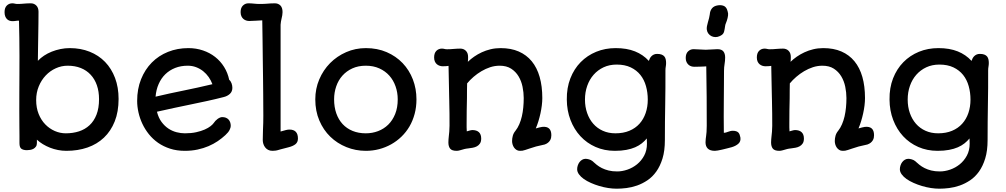

<svg xmlns="http://www.w3.org/2000/svg" viewBox="-20 -890 6032 1151"><path d="M96.7 -31.7Q96.7 -51.3 96.7 -76.9Q96.7 -102.5 96.2 -131.3Q95.7 -175.8 95.7 -226.8Q95.7 -277.8 95.9 -332Q96.2 -386.2 96.4 -442.6Q96.7 -499 96.7 -554.7Q96.7 -610.4 95.9 -663.8Q95.2 -717.3 93.8 -766.1Q85 -766.6 75.7 -764.9Q66.4 -763.2 54.2 -763.2Q45.4 -763.2 36.9 -766.1Q28.3 -769 21.7 -775.6Q15.1 -782.2 11.2 -792.5Q7.3 -802.7 7.3 -817.4Q7.3 -843.3 20.8 -856.7Q34.2 -870.1 53.7 -870.1Q61.5 -870.1 68.8 -868.2Q76.2 -866.2 84.5 -866.2Q104 -866.2 123.3 -868.2Q142.6 -870.1 164.6 -870.1Q184.6 -870.1 197.8 -856.7Q210.9 -843.3 210.9 -819.8Q210.9 -788.1 210.4 -750.7Q210 -713.4 209.2 -674.3Q208.5 -635.3 208 -596.9Q207.5 -558.6 207 -525.4Q223.1 -542.5 244.1 -556.4Q265.1 -570.3 290 -580.3Q314.9 -590.3 342.3 -595.9Q369.6 -601.6 398.4 -601.6Q463.4 -601.6 517.3 -580.1Q571.3 -558.6 609.9 -518.8Q648.4 -479 669.7 -422.6Q690.9 -366.2 690.9 -296.9Q690.9 -220.2 667.7 -162.1Q644.5 -104 603 -64.7Q561.5 -25.4 504.2 -5.6Q446.8 14.2 377.9 14.2Q352.5 14.2 327.6 9.3Q302.7 4.4 279.8 -4.6Q256.8 -13.7 236.8 -25.9Q216.8 -38.1 201.2 -52.7V-32.2Q201.2 -19.5 195.3 -11.2Q189.5 -2.9 180.7 2Q171.9 6.8 161.4 8.5Q150.9 10.3 141.6 10.3Q120.6 10.3 108.6 2.2Q96.7 -5.9 96.7 -31.7ZM196.8 -290Q196.8 -243.7 211.7 -206.8Q226.6 -169.9 251.5 -144.3Q276.4 -118.7 308.3 -104.7Q340.3 -90.8 374.5 -90.8Q417 -90.8 453.4 -102.5Q489.7 -114.3 516.6 -139.2Q543.5 -164.1 558.6 -202.9Q573.7 -241.7 573.7 -295.4Q573.7 -341.8 560.8 -378.9Q547.9 -416 523.4 -442.1Q499 -468.3 464.4 -482.2Q429.7 -496.1 385.7 -496.1Q348.6 -496.1 314.5 -480.7Q280.3 -465.3 254.2 -437.7Q228 -410.2 212.4 -372.3Q196.8 -334.5 196.8 -290Z M920.9 -220.2Q930.2 -183.6 948.5 -158.9Q966.8 -134.3 989.7 -119.1Q1012.7 -104 1038.3 -97.4Q1064 -90.8 1088.4 -90.8Q1126.5 -90.8 1156.2 -97.4Q1186 -104 1207.3 -113.5Q1228.5 -123 1241.7 -133.3Q1254.9 -143.6 1260.3 -151.4Q1265.1 -158.7 1271.2 -165.3Q1277.3 -171.9 1284.4 -177Q1291.5 -182.1 1298.6 -185.1Q1305.7 -188 1312 -188Q1336.4 -188 1349.9 -173.6Q1363.3 -159.2 1363.3 -134.8Q1363.3 -125.5 1356.4 -111.3Q1349.6 -97.2 1331.1 -80.1Q1310.5 -61 1285.4 -43.9Q1260.3 -26.9 1230 -13.9Q1199.7 -1 1164.3 6.6Q1128.9 14.2 1087.9 14.2Q1039.6 14.2 999.5 1.2Q959.5 -11.7 927.7 -33.9Q896 -56.2 872.6 -85.4Q849.1 -114.7 833.5 -147.9Q817.9 -181.2 810.1 -216.3Q802.2 -251.5 802.2 -284.7Q802.2 -356.9 825.7 -415.3Q849.1 -473.6 890.1 -515.1Q931.2 -556.6 987.3 -579.1Q1043.5 -601.6 1108.9 -601.6Q1155.8 -601.6 1196.8 -587.6Q1237.8 -573.7 1269.8 -548.6Q1301.8 -523.4 1323.5 -488.5Q1345.2 -453.6 1354 -411.6Q1363.8 -403.3 1368.4 -389.9Q1373 -376.5 1373 -363.3Q1373 -341.3 1358.2 -327.4Q1343.3 -313.5 1320.8 -308.1Q1271.5 -295.4 1222.2 -284.7Q1172.9 -273.9 1123 -263.7Q1073.2 -253.4 1022.7 -242.7Q972.2 -231.9 920.9 -220.2ZM912.6 -310.5Q995.6 -330.1 1080.6 -347.2Q1165.5 -364.3 1253.4 -385.3Q1245.1 -407.7 1231 -428Q1216.8 -448.2 1197.8 -463.4Q1178.7 -478.5 1155.5 -487.3Q1132.3 -496.1 1105.5 -496.1Q1064 -496.1 1030 -482.7Q996.1 -469.2 971.2 -445.1Q946.3 -420.9 931.2 -386.5Q916 -352.1 912.6 -310.5Z M1555.2 -50.3Q1555.2 -80.6 1556.6 -114.3Q1557.6 -131.8 1558.1 -154.1Q1558.6 -176.3 1558.6 -198.2Q1558.6 -212.9 1558.3 -244.9Q1558.1 -276.9 1557.9 -320.8Q1557.6 -364.7 1556.9 -418.5Q1556.2 -472.2 1555.4 -530.5Q1554.7 -588.9 1554 -649.4Q1553.2 -710 1552.2 -768.1Q1533.2 -767.6 1513.7 -765.9Q1494.1 -764.2 1473.6 -764.2Q1464.8 -764.2 1455.8 -767.1Q1446.8 -770 1439.5 -776.1Q1432.1 -782.2 1427.2 -792.5Q1422.4 -802.7 1422.4 -817.4Q1422.4 -843.3 1436.3 -856.7Q1450.2 -870.1 1468.8 -870.1Q1485.8 -870.1 1502.4 -868.2Q1519 -866.2 1537.6 -866.2Q1551.3 -866.2 1561.5 -866.7Q1571.8 -867.2 1581.3 -867.9Q1590.8 -868.7 1601.6 -869.4Q1612.3 -870.1 1627.4 -870.1Q1647.9 -870.1 1660.9 -857.2Q1673.8 -844.2 1673.8 -817.4Q1673.8 -807.6 1672.1 -798.3Q1670.4 -789.1 1668.2 -779.8Q1666 -770.5 1664.3 -761Q1662.6 -751.5 1662.1 -741.7V-101.6Q1682.1 -107.4 1694.1 -110.4Q1706.1 -113.3 1714.8 -113.3Q1766.1 -113.3 1766.1 -59.6Q1766.1 -37.6 1751.2 -25.6Q1736.3 -13.7 1708.5 -6.8L1659.7 5.9Q1643.1 11.2 1633.8 12.7Q1624.5 14.2 1613.8 14.2Q1598.1 14.2 1587.2 8.3Q1576.2 2.4 1569.1 -7.1Q1562 -16.6 1558.6 -27.8Q1555.2 -39.1 1555.2 -50.3Z M1870.1 -294.4Q1870.1 -357.9 1893.8 -413.8Q1917.5 -469.7 1958.7 -511.5Q2000 -553.2 2055.2 -577.4Q2110.4 -601.6 2173.3 -601.6Q2242.2 -601.6 2298.1 -577.4Q2354 -553.2 2393.8 -511.5Q2433.6 -469.7 2455.1 -413.8Q2476.6 -357.9 2476.6 -294.4Q2476.6 -248 2465.6 -207Q2454.6 -166 2434.6 -131.8Q2414.6 -97.7 2386.5 -70.6Q2358.4 -43.5 2324.7 -24.7Q2291 -5.9 2252.7 4.2Q2214.4 14.2 2173.3 14.2Q2111.8 14.2 2056.6 -8.1Q2001.5 -30.3 1960 -70.6Q1918.5 -110.8 1894.3 -167.7Q1870.1 -224.6 1870.1 -294.4ZM1982.9 -294.4Q1982.9 -248 1996.1 -210.4Q2009.3 -172.9 2033.9 -146.2Q2058.6 -119.6 2093.8 -105.2Q2128.9 -90.8 2172.9 -90.8Q2211.9 -90.8 2246.6 -104Q2281.2 -117.2 2307.4 -142.8Q2333.5 -168.5 2348.9 -206.5Q2364.3 -244.6 2364.3 -294.4Q2364.3 -335.4 2351.3 -372.3Q2338.4 -409.2 2314 -436.5Q2289.6 -463.9 2253.9 -480Q2218.3 -496.1 2172.9 -496.1Q2127.4 -496.1 2092.3 -480Q2057.1 -463.9 2032.7 -436.5Q2008.3 -409.2 1995.6 -372.3Q1982.9 -335.4 1982.9 -294.4Z M2668 -36.1Q2668 -44.9 2668.7 -54.2Q2669.4 -63.5 2670.4 -72.3Q2671.9 -85.4 2673.3 -101.1Q2674.8 -116.7 2674.8 -136.2Q2674.8 -174.3 2674.6 -208.3Q2674.3 -242.2 2673.3 -278.3Q2673.3 -279.3 2673.3 -281.5Q2673.3 -283.7 2673.1 -290.5Q2672.9 -297.4 2672.6 -310.5Q2672.4 -323.7 2671.9 -347.7Q2671.4 -371.6 2670.7 -407.5Q2669.9 -443.4 2668.9 -495.1Q2662.6 -494.1 2654.1 -493.4Q2645.5 -492.7 2633.8 -492.7Q2625 -492.7 2616 -495.6Q2606.9 -498.5 2599.4 -504.6Q2591.8 -510.7 2587.2 -520.8Q2582.5 -530.8 2582.5 -545.4Q2582.5 -571.8 2595.9 -585.2Q2609.4 -598.6 2628.9 -598.6Q2636.7 -598.6 2644 -596.7Q2651.4 -594.7 2659.7 -594.7Q2669.4 -594.7 2679.7 -595.2Q2689.9 -595.7 2699.7 -596.7Q2710.4 -597.7 2720.9 -598.1Q2731.4 -598.6 2739.7 -598.6Q2759.8 -598.6 2772.9 -585.4Q2786.1 -572.3 2786.1 -548.3Q2786.1 -542.5 2785.9 -534.7Q2785.6 -526.9 2784.7 -519.5Q2801.3 -535.6 2822.3 -550.3Q2843.3 -564.9 2867.9 -576.4Q2892.6 -587.9 2920.9 -594.7Q2949.2 -601.6 2981 -601.6Q3043 -601.6 3089.6 -581.3Q3136.2 -561 3167.7 -522.7Q3199.2 -484.4 3215.1 -428.7Q3231 -373 3231 -302.2Q3231 -280.8 3228 -257.3Q3225.1 -233.9 3220 -210.4Q3214.8 -187 3207.8 -163.8Q3200.7 -140.6 3191.9 -120.1Q3203.1 -123.5 3213.4 -126Q3223.6 -128.4 3230.5 -129.4Q3285.2 -134.8 3285.2 -79.6Q3285.2 -72.8 3283.7 -64.7Q3282.2 -56.6 3277.8 -49.1Q3273.4 -41.5 3265.6 -34.9Q3257.8 -28.3 3245.6 -23.9L3192.9 -11.7Q3168.5 -4.4 3153.6 0.7Q3138.7 5.9 3128.7 9Q3118.7 12.2 3111.8 13.4Q3105 14.6 3096.7 14.2Q3085 14.2 3076.2 8.5Q3067.4 2.9 3061.5 -5.6Q3055.7 -14.2 3052.7 -24.4Q3049.8 -34.7 3049.8 -44.4Q3049.8 -60.1 3054.2 -76.2Q3058.6 -92.3 3069.8 -105.5Q3083.5 -123 3093 -145Q3102.5 -167 3108.4 -192.4Q3114.3 -217.8 3116.9 -245.6Q3119.6 -273.4 3119.6 -302.2Q3119.6 -335.4 3112.5 -369.9Q3105.5 -404.3 3088.6 -432.4Q3071.8 -460.4 3044.2 -478.3Q3016.6 -496.1 2975.1 -496.1Q2946.3 -496.1 2918.7 -487.1Q2891.1 -478 2866 -463.1Q2840.8 -448.2 2818.8 -429.2Q2796.9 -410.2 2780.3 -390.1Q2779.8 -368.2 2779.5 -345.9Q2779.3 -323.7 2779.3 -301.3Q2778.3 -263.2 2777.8 -225.6Q2777.3 -188 2777.3 -149.4Q2777.3 -138.2 2777.3 -126.7Q2777.3 -115.2 2778.3 -102.5L2791.5 -106.4Q2796.9 -107.9 2802 -109.1Q2807.1 -110.4 2811 -110.4Q2837.4 -110.4 2851.1 -97.4Q2864.7 -84.5 2864.7 -59.6Q2864.7 -41 2857.4 -30Q2850.1 -19 2838.9 -12.9Q2827.6 -6.8 2814.2 -4.4Q2800.8 -2 2788.1 -0.5Q2781.2 0.5 2774.9 1.2Q2768.6 2 2764.2 3.4Q2748.5 7.8 2737.3 11Q2726.1 14.2 2717.8 14.2Q2689 14.2 2678.5 1Q2668 -12.2 2668 -36.1Z M3439.9 124.5Q3439.9 113.3 3443.6 102.1Q3447.3 90.8 3453.9 82Q3460.4 73.2 3470 67.6Q3479.5 62 3490.7 62Q3499 62 3511 65.4Q3522.9 68.8 3530.8 75.2Q3543 86.4 3556.9 97.7Q3570.8 108.9 3588.4 117.7Q3606 126.5 3628.2 132.1Q3650.4 137.7 3680.2 137.7Q3709.5 137.7 3741 127Q3772.5 116.2 3798.6 95.2Q3824.7 74.2 3841.6 43Q3858.4 11.7 3858.4 -29.3Q3858.4 -36.1 3857.9 -44.2Q3857.4 -52.2 3857.4 -60.1Q3844.7 -44.4 3827.6 -30.8Q3810.5 -17.1 3787.6 -7.1Q3764.6 2.9 3734.6 8.5Q3704.6 14.2 3666 14.2Q3603 14.2 3550.3 -9Q3497.6 -32.2 3459.5 -73.5Q3421.4 -114.7 3399.9 -170.9Q3378.4 -227.1 3377.9 -293Q3377 -363.3 3399.2 -420.2Q3421.4 -477.1 3460.9 -517.3Q3500.5 -557.6 3554.2 -579.6Q3607.9 -601.6 3670.9 -601.6Q3737.8 -601.6 3786.6 -582Q3835.4 -562.5 3869.6 -524.9Q3872.1 -532.7 3876 -540.3Q3879.9 -547.9 3886 -553.7Q3892.1 -559.6 3900.1 -563.2Q3908.2 -566.9 3919.4 -566.9Q3936 -566.9 3946.5 -562.7Q3957 -558.6 3962.9 -551.3Q3968.8 -543.9 3970.9 -533.9Q3973.1 -523.9 3973.1 -512.2Q3973.1 -501.5 3971.2 -491Q3969.2 -480.5 3969.2 -468.3Q3969.2 -413.1 3969 -363Q3968.8 -313 3967.8 -263.7Q3966.8 -214.8 3966.3 -160.2Q3965.8 -105.5 3965.8 -50.3Q3965.8 13.7 3951.7 59.8Q3937.5 106 3914.3 138.4Q3891.1 170.9 3861.1 190.9Q3831.1 210.9 3799.1 222.2Q3767.1 233.4 3735.4 237.3Q3703.6 241.2 3677.2 241.2Q3652.8 241.2 3626 237.1Q3599.1 232.9 3572.8 225.1Q3546.4 217.3 3522.2 206.5Q3498 195.8 3479.7 182.9Q3461.4 169.9 3450.7 155Q3439.9 140.1 3439.9 124.5ZM3486.8 -293Q3486.8 -249.5 3499.8 -212.4Q3512.7 -175.3 3536.4 -148.2Q3560.1 -121.1 3593.8 -106Q3627.4 -90.8 3669.4 -90.8Q3716.8 -90.8 3752.9 -106Q3789.1 -121.1 3813.5 -148.2Q3837.9 -175.3 3850.6 -212.4Q3863.3 -249.5 3863.3 -293Q3863.3 -335.4 3852.5 -373.8Q3841.8 -412.1 3819.1 -440.7Q3796.4 -469.2 3761 -486.1Q3725.6 -502.9 3676.8 -502.9Q3633.3 -502.9 3598.4 -486.6Q3563.5 -470.2 3538.6 -441.9Q3513.7 -413.6 3500.2 -375.2Q3486.8 -336.9 3486.8 -293Z M4293 -672.9Q4281.2 -667.5 4268.6 -667.7Q4255.9 -668 4245.4 -673.1Q4234.9 -678.2 4227.1 -688Q4219.2 -697.8 4217.3 -711.4Q4215.8 -720.7 4218 -732.7Q4220.2 -744.6 4223.9 -757.1Q4227.5 -769.5 4230.7 -781.5Q4233.9 -793.5 4234.9 -803.2Q4236.3 -825.2 4248 -839.8Q4259.8 -854.5 4283.2 -857.9Q4300.3 -860.8 4315.4 -856Q4330.6 -851.1 4337.9 -834.5Q4340.3 -829.1 4342 -822Q4343.8 -814.9 4344.7 -809.6Q4345.2 -804.7 4344.5 -797.4Q4343.8 -790 4341.8 -782Q4339.8 -773.9 4337.2 -765.9Q4334.5 -757.8 4332 -752Q4328.1 -743.7 4326.9 -734.1Q4325.7 -724.6 4324.2 -716.8Q4322.8 -709 4321.3 -702.6Q4319.8 -696.3 4316.7 -690.9Q4313.5 -685.5 4307.9 -681.2Q4302.2 -676.8 4293 -672.9ZM4209.5 -36.6Q4209.5 -48.8 4210.7 -57.1Q4211.9 -65.4 4213.1 -75.4Q4214.4 -85.4 4215.6 -99.1Q4216.8 -112.8 4216.8 -136.2Q4216.8 -223.6 4216.3 -309.8Q4215.8 -396 4213.9 -492.2Q4206.5 -491.7 4197.3 -491.2Q4188 -490.7 4178 -490.5Q4168 -490.2 4158.7 -490Q4149.4 -489.7 4142.1 -489.7Q4133.3 -489.7 4124.3 -492.4Q4115.2 -495.1 4107.9 -501.5Q4100.6 -507.8 4095.7 -517.8Q4090.8 -527.8 4090.8 -542.5Q4090.8 -568.4 4104.7 -581.8Q4118.7 -595.2 4137.7 -595.2Q4156.2 -595.2 4174.6 -593.5Q4192.9 -591.8 4210.4 -591.8Q4228.5 -591.8 4246.6 -593.5Q4264.6 -595.2 4280.8 -595.2Q4305.7 -595.2 4316.4 -582Q4327.1 -568.8 4327.1 -545.4Q4327.1 -525.4 4323.7 -506.1Q4320.3 -486.8 4320.3 -464.8Q4320.3 -420.9 4319.8 -376.5Q4319.3 -332 4319.1 -286.1Q4318.8 -240.2 4318.6 -192.4Q4318.4 -144.5 4319.3 -93.8Q4327.1 -94.2 4333.5 -96.2Q4339.8 -98.1 4345.7 -100.3Q4351.6 -102.5 4358.2 -104.2Q4364.7 -106 4373 -106Q4385.7 -106 4393.8 -103Q4401.9 -100.1 4406.7 -95Q4411.6 -89.8 4414.1 -82.3Q4416.5 -74.7 4418.5 -65.9Q4421.9 -43 4407.2 -29.3Q4392.6 -15.6 4367.2 -7.8Q4352.5 -3.9 4337.2 0Q4321.8 3.9 4308.1 7.1Q4294.4 10.3 4283.2 12.2Q4272 14.2 4265.6 14.2Q4236.8 14.2 4223.1 0.7Q4209.5 -12.7 4209.5 -36.6Z M4602.5 -36.1Q4602.5 -44.9 4603.3 -54.2Q4604 -63.5 4605 -72.3Q4606.4 -85.4 4607.9 -101.1Q4609.4 -116.7 4609.4 -136.2Q4609.4 -174.3 4609.1 -208.3Q4608.9 -242.2 4607.9 -278.3Q4607.9 -279.3 4607.9 -281.5Q4607.9 -283.7 4607.7 -290.5Q4607.4 -297.4 4607.2 -310.5Q4606.9 -323.7 4606.4 -347.7Q4606 -371.6 4605.2 -407.5Q4604.5 -443.4 4603.5 -495.1Q4597.2 -494.1 4588.6 -493.4Q4580.1 -492.7 4568.4 -492.7Q4559.6 -492.7 4550.5 -495.6Q4541.5 -498.5 4533.9 -504.6Q4526.4 -510.7 4521.7 -520.8Q4517.1 -530.8 4517.1 -545.4Q4517.1 -571.8 4530.5 -585.2Q4543.9 -598.6 4563.5 -598.6Q4571.3 -598.6 4578.6 -596.7Q4585.9 -594.7 4594.2 -594.7Q4604 -594.7 4614.3 -595.2Q4624.5 -595.7 4634.3 -596.7Q4645 -597.7 4655.5 -598.1Q4666 -598.6 4674.3 -598.6Q4694.3 -598.6 4707.5 -585.4Q4720.7 -572.3 4720.7 -548.3Q4720.7 -542.5 4720.5 -534.7Q4720.2 -526.9 4719.2 -519.5Q4735.8 -535.6 4756.8 -550.3Q4777.8 -564.9 4802.5 -576.4Q4827.1 -587.9 4855.5 -594.7Q4883.8 -601.6 4915.5 -601.6Q4977.5 -601.6 5024.2 -581.3Q5070.8 -561 5102.3 -522.7Q5133.8 -484.4 5149.7 -428.7Q5165.5 -373 5165.5 -302.2Q5165.5 -280.8 5162.6 -257.3Q5159.7 -233.9 5154.5 -210.4Q5149.4 -187 5142.3 -163.8Q5135.3 -140.6 5126.5 -120.1Q5137.7 -123.5 5147.9 -126Q5158.2 -128.4 5165 -129.4Q5219.7 -134.8 5219.7 -79.6Q5219.7 -72.8 5218.3 -64.7Q5216.8 -56.6 5212.4 -49.1Q5208 -41.5 5200.2 -34.9Q5192.4 -28.3 5180.2 -23.9L5127.4 -11.7Q5103 -4.4 5088.1 0.7Q5073.2 5.9 5063.2 9Q5053.2 12.2 5046.4 13.4Q5039.6 14.6 5031.2 14.2Q5019.5 14.2 5010.7 8.5Q5002 2.9 4996.1 -5.6Q4990.2 -14.2 4987.3 -24.4Q4984.4 -34.7 4984.4 -44.4Q4984.4 -60.1 4988.8 -76.2Q4993.2 -92.3 5004.4 -105.5Q5018.1 -123 5027.6 -145Q5037.1 -167 5043 -192.4Q5048.8 -217.8 5051.5 -245.6Q5054.2 -273.4 5054.2 -302.2Q5054.2 -335.4 5047.1 -369.9Q5040 -404.3 5023.2 -432.4Q5006.3 -460.4 4978.8 -478.3Q4951.2 -496.1 4909.7 -496.1Q4880.9 -496.1 4853.3 -487.1Q4825.7 -478 4800.5 -463.1Q4775.4 -448.2 4753.4 -429.2Q4731.4 -410.2 4714.8 -390.1Q4714.4 -368.2 4714.1 -345.9Q4713.9 -323.7 4713.9 -301.3Q4712.9 -263.2 4712.4 -225.6Q4711.9 -188 4711.9 -149.4Q4711.9 -138.2 4711.9 -126.7Q4711.9 -115.2 4712.9 -102.5L4726.1 -106.4Q4731.4 -107.9 4736.6 -109.1Q4741.7 -110.4 4745.6 -110.4Q4772 -110.4 4785.6 -97.4Q4799.3 -84.5 4799.3 -59.6Q4799.3 -41 4792 -30Q4784.7 -19 4773.4 -12.9Q4762.2 -6.8 4748.8 -4.4Q4735.4 -2 4722.7 -0.5Q4715.8 0.5 4709.5 1.2Q4703.1 2 4698.7 3.4Q4683.1 7.8 4671.9 11Q4660.6 14.2 4652.3 14.2Q4623.5 14.2 4613 1Q4602.5 -12.2 4602.5 -36.1Z M5374.5 124.5Q5374.5 113.3 5378.2 102.1Q5381.8 90.8 5388.4 82Q5395 73.2 5404.5 67.6Q5414.1 62 5425.3 62Q5433.6 62 5445.6 65.4Q5457.5 68.8 5465.3 75.2Q5477.5 86.4 5491.5 97.7Q5505.4 108.9 5522.9 117.7Q5540.5 126.5 5562.7 132.1Q5585 137.7 5614.7 137.7Q5644 137.7 5675.5 127Q5707 116.2 5733.2 95.2Q5759.3 74.2 5776.1 43Q5793 11.7 5793 -29.3Q5793 -36.1 5792.5 -44.2Q5792 -52.2 5792 -60.1Q5779.3 -44.4 5762.2 -30.8Q5745.1 -17.1 5722.2 -7.1Q5699.2 2.9 5669.2 8.5Q5639.2 14.2 5600.6 14.2Q5537.6 14.2 5484.9 -9Q5432.1 -32.2 5394 -73.5Q5356 -114.7 5334.5 -170.9Q5313 -227.1 5312.5 -293Q5311.5 -363.3 5333.7 -420.2Q5356 -477.1 5395.5 -517.3Q5435.1 -557.6 5488.8 -579.6Q5542.5 -601.6 5605.5 -601.6Q5672.4 -601.6 5721.2 -582Q5770 -562.5 5804.2 -524.9Q5806.6 -532.7 5810.5 -540.3Q5814.5 -547.9 5820.6 -553.7Q5826.7 -559.6 5834.7 -563.2Q5842.8 -566.9 5854 -566.9Q5870.6 -566.9 5881.1 -562.7Q5891.6 -558.6 5897.5 -551.3Q5903.3 -543.9 5905.5 -533.9Q5907.7 -523.9 5907.7 -512.2Q5907.7 -501.5 5905.8 -491Q5903.8 -480.5 5903.8 -468.3Q5903.8 -413.1 5903.6 -363Q5903.3 -313 5902.3 -263.7Q5901.4 -214.8 5900.9 -160.2Q5900.4 -105.5 5900.4 -50.3Q5900.4 13.7 5886.2 59.8Q5872.1 106 5848.9 138.4Q5825.7 170.9 5795.7 190.9Q5765.6 210.9 5733.6 222.2Q5701.7 233.4 5669.9 237.3Q5638.2 241.2 5611.8 241.2Q5587.4 241.2 5560.5 237.1Q5533.7 232.9 5507.3 225.1Q5481 217.3 5456.8 206.5Q5432.6 195.8 5414.3 182.9Q5396 169.9 5385.3 155Q5374.5 140.1 5374.5 124.5ZM5421.4 -293Q5421.4 -249.5 5434.3 -212.4Q5447.3 -175.3 5470.9 -148.2Q5494.6 -121.1 5528.3 -106Q5562 -90.8 5604 -90.8Q5651.4 -90.8 5687.5 -106Q5723.6 -121.1 5748 -148.2Q5772.5 -175.3 5785.2 -212.4Q5797.9 -249.5 5797.9 -293Q5797.9 -335.4 5787.1 -373.8Q5776.4 -412.1 5753.7 -440.7Q5731 -469.2 5695.6 -486.1Q5660.2 -502.9 5611.3 -502.9Q5567.9 -502.9 5533 -486.6Q5498 -470.2 5473.1 -441.9Q5448.2 -413.6 5434.8 -375.2Q5421.4 -336.9 5421.4 -293Z"/></svg>

Font: Autour One
Style: Regular
Weight: 400
Version: Version 1.007; ttfautohint (v0.92) -l 24 -r 24 -G 200 -x 7 -